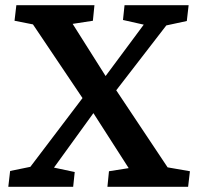

<svg xmlns="http://www.w3.org/2000/svg" viewBox="-20 -720 764 740"><path d="M12 0 19 -61 97 -77 298 -342 107 -626 36 -640 43 -700H344L338 -640L260 -628L387 -427L534 -625L454 -643L460 -700H707L700 -639L621 -622L428 -372L626 -75L712 -60L705 0H394L400 -60L476 -72L340 -284L188 -74L268 -57L262 0Z"/></svg>

Font: Literata 12pt SemiBold
Style: Italic
Weight: 600
Italic angle: -2°
Designer: Latin by Veronika Burian and Jose Scaglione. Greek by Irene Vlachou. Cyrillic by Vera Evstafieva
Foundry: TypeTogether
Version: Version 3.002